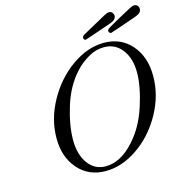

<svg xmlns="http://www.w3.org/2000/svg" viewBox="-126 -985 1065 1122"><g transform="rotate(-15 406.5 -424.5)"><path d="M147 -236.8Q147 -352.1 207 -460.9Q267.1 -569.8 363 -637.5Q459 -705.1 558.1 -705.1Q660.2 -705.1 723.6 -632.6Q787.1 -560.1 787.1 -443.8Q787.1 -326.7 726.6 -217.8Q666 -108.9 570.6 -43.5Q475.1 22 377 22Q273.9 22 210.4 -50.5Q147 -123 147 -236.8ZM237.8 -203.1Q237.8 -113.3 277.8 -59.1Q317.9 -4.9 383.8 -4.9Q473.6 -4.9 556.2 -96.2Q627 -173.3 664.1 -289.1Q701.2 -404.8 701.2 -487.8Q701.2 -573.7 660.2 -627Q619.1 -680.2 551.8 -680.2Q502 -680.2 455.1 -652.6Q408.2 -625 375 -587.9Q306.2 -512.7 272 -401.4Q237.8 -290 237.8 -203.1ZM449.2 -765.1Q449.2 -773.9 463.6 -782.5Q478 -791 604 -859.9Q621.1 -869.6 633.1 -869.9Q645 -870.1 652.6 -861.6Q660.2 -853 660.2 -841.8Q660.2 -817.9 624 -805.2Q464.8 -750 461.9 -750Q449.2 -750 449.2 -765.1ZM601.1 -764.2Q601.1 -772.9 614 -781.5Q627 -790 692.9 -826.2Q731.9 -847.2 756.8 -860.8Q773.9 -870.6 785.9 -870.8Q797.9 -871.1 805.4 -862.5Q813 -854 813 -842.8Q813 -817.9 776.9 -805.2Q618.7 -750 615.2 -750Q610.4 -750 605.7 -754.2Q601.1 -758.3 601.1 -764.2Z"/></g></svg>

Font: CMU Classical Serif
Style: Italic
Weight: 500
Italic angle: -14.04°
Version: Version 0.7.0